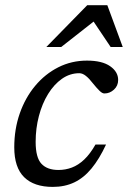

<svg xmlns="http://www.w3.org/2000/svg" viewBox="-20 -724 502 754"><path d="M291.5 -436.5Q254.5 -436.5 223.2 -414.5Q192 -392.5 168.8 -354.8Q145.5 -317 132.8 -268.5Q120 -220 120 -167Q120 -105 142.8 -80.8Q165.5 -56.5 209.5 -56.5Q237 -56.5 262.2 -66Q287.5 -75.5 310.8 -97.5Q334 -119.5 355 -156.5H396.5Q370 -99.5 339.5 -62.5Q309 -25.5 271.8 -7.8Q234.5 10 187.5 10Q113.5 10 74.8 -28.2Q36 -66.5 36 -145.5Q36 -216.5 57.5 -278.2Q79 -340 118 -386.8Q157 -433.5 209 -459.8Q261 -486 321.5 -486Q381 -486 412.5 -464Q444 -442 444 -410Q444 -387 427.5 -372Q411 -357 390.5 -357Q382 -356.5 370.8 -367.5Q359.5 -378.5 345 -396.5Q330.5 -415.5 317.2 -426Q304 -436.5 291.5 -436.5ZM162 -539.5 322.5 -703.5H401.5L462 -539.5H414.5L341 -649H360L220.5 -539.5Z"/></svg>

Font: Newsreader 11pt
Style: Italic
Weight: 400
Italic angle: -17°
Version: Version 1.003